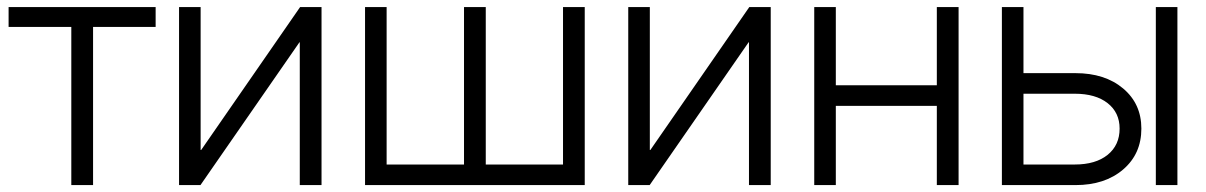

<svg xmlns="http://www.w3.org/2000/svg" viewBox="-20 -536 3493 556"><path d="M186.5 0V-458H4.9V-515.6H430.7V-458H249.5V0Z M911.1 0H848.1V-413.6H847.2L560.5 0H498.5V-515.6H561V-101.6H562.5L849.1 -515.6H911.1Z M1037.1 -515.6H1099.6V-59.6H1323.7V-515.6H1386.7V-59.6H1610.4V-515.6H1673.3V0H1037.1Z M2211.9 0H2148.9V-413.6H2147.9L1861.3 0H1799.3V-515.6H1861.8V-101.6H1863.3L2149.9 -515.6H2211.9Z M2400.4 -515.6V-289.1H2692.9V-515.6H2755.9V0H2692.9V-229.5H2400.4V0H2337.9V-515.6Z M2943.8 -324.2H3094.2Q3179.7 -324.2 3232.4 -279.8Q3285.2 -235.4 3285.2 -163.6Q3285.2 -90.3 3232.4 -45.2Q3179.7 0 3094.2 0H2881.3V-515.6H2943.8ZM2943.8 -264.6V-59.6H3092.3Q3152.8 -59.6 3187.5 -87.6Q3222.2 -115.7 3222.2 -163.6Q3222.2 -210 3187.5 -237.3Q3152.8 -264.6 3092.3 -264.6ZM3327.1 0V-515.6H3389.6V0Z"/></svg>

Font: Inter Display Light
Style: Regular
Weight: 300
Designer: Rasmus Andersson
Foundry: rsms
Version: Version 4.000;git-a52131595